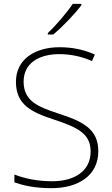

<svg xmlns="http://www.w3.org/2000/svg" viewBox="-20 -970 584 1000"><path d="M404 -943V-950H359C331 -907 271 -837 229 -798V-790H257C309 -833 371 -899 404 -943ZM492 -182C492 -299 410 -338 283 -379C177 -414 103 -444 103 -545C103 -643 186 -688 288 -688C343 -688 400 -678 459 -652L474 -686C416 -712 356 -724 290 -724C163 -724 63 -662 63 -544C63 -426 142 -386 259 -348C383 -307 452 -275 452 -181C452 -75 363 -26 252 -26C172 -26 107 -41 55 -61V-20C102 -4 160 10 249 10C385 10 492 -54 492 -182Z"/></svg>

Font: Noto Sans Myanmar UI ExtraLight
Style: Regular
Weight: 200
Designer: Monotype Design Team
Foundry: Monotype Imaging Inc.
Version: Version 2.103